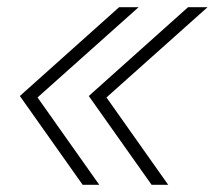

<svg xmlns="http://www.w3.org/2000/svg" viewBox="-20 -512 595 532"><path d="M364 -492 84 -242 255 0H209L35 -246L310 -492ZM555 -492 275 -242 446 0H400L226 -246L501 -492Z"/></svg>

Font: Red Hat Display VF
Style: Italic
Weight: 300
Italic angle: -12°
Designer: Pentagram, MCKL
Foundry: Pentagram, MCKL
Version: Version 1.023